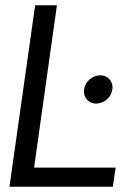

<svg xmlns="http://www.w3.org/2000/svg" viewBox="-20 -712 524 732"><path d="M409 -379C409 -405 389 -425 362 -425C330 -424 301 -399 300 -363C300 -337 320 -317 347 -317C379 -318 408 -343 409 -379ZM114 -692 16 0H410L421 -73H110L197 -692Z"/></svg>

Font: Cantarell
Style: Oblique
Weight: 400
Italic angle: -8°
Designer: Dave Crossland
Version: Version 0.024